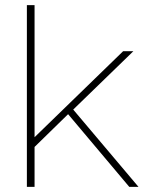

<svg xmlns="http://www.w3.org/2000/svg" viewBox="-20 -730 610 750"><path d="M85 0V-710H115V-194L461 -530H501L266 -302L521 0H485L246 -284L115 -156V0Z"/></svg>

Font: Geist Thin
Style: Regular
Weight: 400
Designer: Basement.studio, Andrés Briganti, Mateo Zaragoza
Foundry: Basement.studio, Vercel, Andrés Briganti, Guido Ferreyra, Mateo Zaragoza
Version: Version 1.401